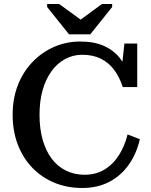

<svg xmlns="http://www.w3.org/2000/svg" viewBox="-20 -927 751 957"><path d="M324 -756H430L539 -892V-907H488L364 -816H400L275 -907H215V-892ZM390 -654Q344 -654 305 -633Q266 -612 237 -572.5Q208 -533 192.5 -478Q177 -423 177 -355Q177 -286 192.5 -231Q208 -176 237 -137Q266 -98 308 -77Q350 -56 402 -56Q458 -56 501 -82Q544 -108 573 -154Q602 -200 616 -257L677 -233Q661 -162 622.5 -107Q584 -52 525.5 -21Q467 10 390 10Q314 10 250.5 -16.5Q187 -43 140.5 -91.5Q94 -140 68.5 -207Q43 -274 43 -355Q43 -436 69 -502.5Q95 -569 142 -618Q189 -667 250 -693.5Q311 -720 380 -720Q449 -720 497.5 -698.5Q546 -677 577 -638Q608 -599 624 -546L583 -551L600 -710H664V-493H592Q576 -542 549.5 -578Q523 -614 483.5 -634Q444 -654 390 -654Z"/></svg>

Font: Roboto Serif 36pt Medium
Style: Regular
Weight: 500
Designer: Greg Gazdowicz
Foundry: Commercial Type
Version: Version 1.008